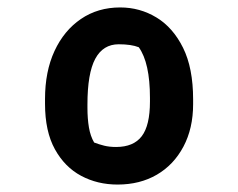

<svg xmlns="http://www.w3.org/2000/svg" viewBox="-20 -782 640 516"><path d="M303 -762Q356 -762 400.5 -735Q445 -708 472 -653.5Q499 -599 499 -515V-502Q499 -437 473 -388Q447 -339 401.5 -312.5Q356 -286 296 -286Q242 -286 198 -309.5Q154 -333 127.5 -381Q101 -429 101 -503V-516Q101 -590 126.5 -645Q152 -700 197.5 -731Q243 -762 303 -762ZM299 -663Q257 -663 236 -624Q215 -585 215 -501V-493Q215 -463 219 -439.5Q223 -416 233 -399Q246 -394 260 -390.5Q274 -387 292 -387Q339 -387 361 -416Q383 -445 383 -509V-519Q383 -613 353 -655Q333 -663 299 -663Z"/></svg>

Font: Recursive Mn Csl St
Style: Bold
Weight: 700
Monospace: yes
Version: Version 1.079;hotconv 1.0.112;makeotfexe 2.5.65598; ttfautoh